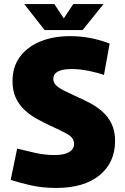

<svg xmlns="http://www.w3.org/2000/svg" viewBox="-20 -919 620 951"><path d="M258 12Q189 12 128.5 -2Q68 -16 33 -28L65 -183Q104 -173 153.5 -162Q203 -151 250 -151Q297 -151 322 -165.5Q347 -180 347 -206Q347 -237 311 -256.5Q275 -276 226 -298Q194 -313 161.5 -331Q129 -349 102 -374Q75 -399 58.5 -434Q42 -469 42 -517Q42 -588 78.5 -637.5Q115 -687 179.5 -713.5Q244 -740 328 -740Q382 -740 433 -729.5Q484 -719 523 -703L495 -548Q467 -558 422 -567.5Q377 -577 335 -577Q244 -577 244 -528Q244 -508 261 -493.5Q278 -479 305.5 -466Q333 -453 365 -438Q397 -424 429.5 -406.5Q462 -389 489.5 -364Q517 -339 533.5 -304Q550 -269 550 -221Q550 -114 473 -51Q396 12 258 12ZM201 -770 100 -899H249L296 -828L343 -899H493L389 -770Z"/></svg>

Font: Murecho Black
Style: Regular
Weight: 900
Designer: Neil Summerour
Foundry: Positype
Version: Version 1.010; ttfautohint (v1.8.3)